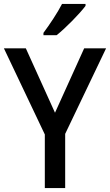

<svg xmlns="http://www.w3.org/2000/svg" viewBox="-20 -1054 562 981"><path d="M417 -1024V-1034H297C274 -989 234 -929 202 -886V-874H269C315 -910 389 -986 417 -1024ZM261 -478 112 -807H0L209 -367V-93H313V-370L522 -807H410Z"/></svg>

Font: Noto Sans Kannada UI SemiCondensed Medium
Style: Regular
Weight: 500
Width: 4
Designer: Jelle Bosma - Monotype Design Team
Foundry: Monotype Imaging Inc.
Version: Version 2.005